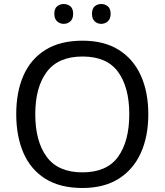

<svg xmlns="http://www.w3.org/2000/svg" viewBox="-20 -928 821 958"><path d="M720 -358Q720 -247 682.5 -164.5Q645 -82 572 -36Q499 10 391 10Q280 10 206.5 -36Q133 -82 97 -165Q61 -248 61 -359Q61 -469 97 -551Q133 -633 206.5 -679Q280 -725 392 -725Q499 -725 572 -679.5Q645 -634 682.5 -551.5Q720 -469 720 -358ZM156 -358Q156 -223 213 -145.5Q270 -68 391 -68Q513 -68 569 -145.5Q625 -223 625 -358Q625 -493 569 -569.5Q513 -646 392 -646Q271 -646 213.5 -569.5Q156 -493 156 -358ZM251 -859Q251 -885 265 -896.5Q279 -908 298 -908Q317 -908 331 -896.5Q345 -885 345 -859Q345 -834 331 -821.5Q317 -809 298 -809Q279 -809 265 -821.5Q251 -834 251 -859ZM439 -859Q439 -885 452.5 -896.5Q466 -908 485 -908Q504 -908 518 -896.5Q532 -885 532 -859Q532 -834 518 -821.5Q504 -809 485 -809Q466 -809 452.5 -821.5Q439 -834 439 -859Z"/></svg>

Font: Noto Sans Elymaic
Style: Regular
Weight: 400
Designer: Morgane Pierson
Foundry: Google LLC
Version: Version 1.002; ttfautohint (v1.8.4.7-5d5b)